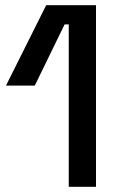

<svg xmlns="http://www.w3.org/2000/svg" viewBox="-20 -720 451 740"><path d="M245 0V-626H229L114 -390H3L158 -700H350V0Z"/></svg>

Font: Space Grotesk Frontify Medium
Style: Regular
Weight: 500
Designer: Florian Karsten
Version: Version 2.000